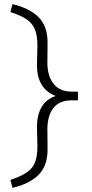

<svg xmlns="http://www.w3.org/2000/svg" viewBox="-20 -712 445 924"><path d="M40 192 30 154Q80 137 108 118.5Q136 100 148 70.5Q160 41 160 -7L158 -102Q158 -160 181 -198Q204 -236 248 -250Q158 -285 158 -398L160 -493Q160 -541 148 -570.5Q136 -600 108 -619Q80 -638 30 -654L40 -692Q122 -673 165.5 -629.5Q209 -586 209 -507L208 -412Q208 -346 237.5 -309Q267 -272 322 -271H355V-229H320Q265 -228 236.5 -191.5Q208 -155 208 -88L209 7Q209 86 165.5 129.5Q122 173 40 192Z"/></svg>

Font: Lexend Deca ExtraLight
Style: Regular
Weight: 200
Designer: Bonnie Shaver-Troup, Thomas Jockin
Foundry: Lexend
Version: Version 1.008; ttfautohint (v1.8.4.7-5d5b)